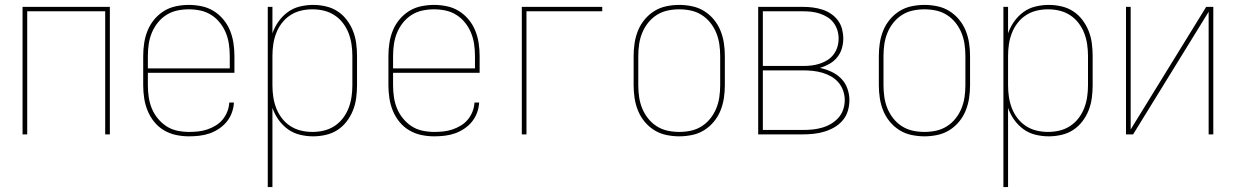

<svg xmlns="http://www.w3.org/2000/svg" viewBox="-20 -548 5040 783"><path d="M72 0V-520H428V0H409V-502H91V0Z M751 8Q724 8 698 2.5Q672 -3 649 -16.5Q626 -30 609 -51Q592 -72 582 -96.5Q572 -121 568 -147.5Q564 -174 564 -200V-320Q564 -346 568 -372.5Q572 -399 582 -423.5Q592 -448 609 -468.5Q626 -489 648.5 -503Q671 -517 697.5 -522.5Q724 -528 750 -528Q776 -528 802.5 -522.5Q829 -517 851.5 -503Q874 -489 891 -468.5Q908 -448 918 -423.5Q928 -399 932 -372.5Q936 -346 936 -320V-251H583V-200Q583 -176 586.5 -152Q590 -128 599 -106Q608 -84 623.5 -65Q639 -46 659 -33Q679 -20 703 -15Q727 -10 751 -10Q770 -10 788.5 -12Q807 -14 825 -20Q843 -26 859.5 -36Q876 -46 888 -60.5Q900 -75 907 -93Q914 -111 915 -130H934Q933 -109 925.5 -88.5Q918 -68 904.5 -51.5Q891 -35 873 -23Q855 -11 835 -4Q815 3 793.5 5.5Q772 8 751 8ZM583 -269H917V-320Q917 -344 913.5 -368Q910 -392 901 -414Q892 -436 877 -455Q862 -474 841.5 -487Q821 -500 797.5 -505Q774 -510 750 -510Q726 -510 702.5 -505Q679 -500 658.5 -487Q638 -474 623 -455Q608 -436 599 -414Q590 -392 586.5 -368Q583 -344 583 -320Z M1072 215V-520H1091V-412Q1100 -438 1116 -460.5Q1132 -483 1154 -499Q1176 -515 1203 -521.5Q1230 -528 1257 -528Q1283 -528 1309 -522Q1335 -516 1356.5 -502Q1378 -488 1394 -467Q1410 -446 1419.5 -422Q1429 -398 1432.5 -372Q1436 -346 1436 -320V-200Q1436 -174 1432.5 -148Q1429 -122 1419.5 -98Q1410 -74 1394 -53Q1378 -32 1356.5 -18Q1335 -4 1309 2Q1283 8 1257 8Q1230 8 1203 1.5Q1176 -5 1154 -21Q1132 -37 1116 -59.5Q1100 -82 1091 -108V215ZM1254 -10Q1278 -10 1301 -15.5Q1324 -21 1344 -34Q1364 -47 1378.5 -66Q1393 -85 1401.5 -107Q1410 -129 1413.5 -152.5Q1417 -176 1417 -200V-320Q1417 -344 1413.5 -367.5Q1410 -391 1401.5 -413Q1393 -435 1378.5 -454Q1364 -473 1344 -486Q1324 -499 1301 -504.5Q1278 -510 1254 -510Q1230 -510 1207 -504.5Q1184 -499 1164 -486Q1144 -473 1129.5 -454Q1115 -435 1106.5 -413Q1098 -391 1094.5 -367.5Q1091 -344 1091 -320V-200Q1091 -176 1094.5 -152.5Q1098 -129 1106.5 -107Q1115 -85 1129.5 -66Q1144 -47 1164 -34Q1184 -21 1207 -15.5Q1230 -10 1254 -10Z M1751 8Q1724 8 1698 2.5Q1672 -3 1649 -16.5Q1626 -30 1609 -51Q1592 -72 1582 -96.5Q1572 -121 1568 -147.5Q1564 -174 1564 -200V-320Q1564 -346 1568 -372.5Q1572 -399 1582 -423.5Q1592 -448 1609 -468.5Q1626 -489 1648.5 -503Q1671 -517 1697.5 -522.5Q1724 -528 1750 -528Q1776 -528 1802.5 -522.5Q1829 -517 1851.5 -503Q1874 -489 1891 -468.5Q1908 -448 1918 -423.5Q1928 -399 1932 -372.5Q1936 -346 1936 -320V-251H1583V-200Q1583 -176 1586.5 -152Q1590 -128 1599 -106Q1608 -84 1623.5 -65Q1639 -46 1659 -33Q1679 -20 1703 -15Q1727 -10 1751 -10Q1770 -10 1788.5 -12Q1807 -14 1825 -20Q1843 -26 1859.5 -36Q1876 -46 1888 -60.5Q1900 -75 1907 -93Q1914 -111 1915 -130H1934Q1933 -109 1925.5 -88.5Q1918 -68 1904.5 -51.5Q1891 -35 1873 -23Q1855 -11 1835 -4Q1815 3 1793.5 5.5Q1772 8 1751 8ZM1583 -269H1917V-320Q1917 -344 1913.5 -368Q1910 -392 1901 -414Q1892 -436 1877 -455Q1862 -474 1841.5 -487Q1821 -500 1797.5 -505Q1774 -510 1750 -510Q1726 -510 1702.5 -505Q1679 -500 1658.5 -487Q1638 -474 1623 -455Q1608 -436 1599 -414Q1590 -392 1586.5 -368Q1583 -344 1583 -320Z M2108 0V-520H2436V-502H2127V0Z M2750 8Q2724 8 2697.5 2.5Q2671 -3 2648.5 -17Q2626 -31 2609 -51.5Q2592 -72 2582 -96.5Q2572 -121 2568 -147.5Q2564 -174 2564 -200V-320Q2564 -346 2568 -372.5Q2572 -399 2582 -423.5Q2592 -448 2609 -468.5Q2626 -489 2648.5 -503Q2671 -517 2697.5 -522.5Q2724 -528 2750 -528Q2776 -528 2802.5 -522.5Q2829 -517 2851.5 -503Q2874 -489 2891 -468.5Q2908 -448 2918 -423.5Q2928 -399 2932 -372.5Q2936 -346 2936 -320V-200Q2936 -174 2932 -147.5Q2928 -121 2918 -96.5Q2908 -72 2891 -51.5Q2874 -31 2851.5 -17Q2829 -3 2802.5 2.5Q2776 8 2750 8ZM2750 -10Q2774 -10 2797.5 -15Q2821 -20 2841.5 -33Q2862 -46 2877 -65Q2892 -84 2901 -106Q2910 -128 2913.5 -152Q2917 -176 2917 -200V-320Q2917 -344 2913.5 -368Q2910 -392 2901 -414Q2892 -436 2877 -455Q2862 -474 2841.5 -487Q2821 -500 2797.5 -505Q2774 -510 2750 -510Q2726 -510 2702.5 -505Q2679 -500 2658.5 -487Q2638 -474 2623 -455Q2608 -436 2599 -414Q2590 -392 2586.5 -368Q2583 -344 2583 -320V-200Q2583 -176 2586.5 -152Q2590 -128 2599 -106Q2608 -84 2623 -65Q2638 -46 2658.5 -33Q2679 -20 2702.5 -15Q2726 -10 2750 -10Z M3072 0V-520H3255Q3275 -520 3294.5 -517.5Q3314 -515 3333 -509Q3352 -503 3368.5 -492Q3385 -481 3397 -465Q3409 -449 3414 -429.5Q3419 -410 3419 -391Q3419 -370 3413 -350Q3407 -330 3394 -314Q3381 -298 3362.5 -287.5Q3344 -277 3324 -271Q3348 -266 3370.5 -255.5Q3393 -245 3410 -228Q3427 -211 3435.5 -187.5Q3444 -164 3444 -140Q3444 -117 3437.5 -95.5Q3431 -74 3416.5 -57Q3402 -40 3383 -29Q3364 -18 3343 -11.5Q3322 -5 3299.5 -2.5Q3277 0 3255 0ZM3091 -279H3255Q3273 -279 3290 -281Q3307 -283 3323.5 -288.5Q3340 -294 3354.5 -303Q3369 -312 3379.5 -326Q3390 -340 3395 -356.5Q3400 -373 3400 -391Q3400 -408 3395 -424.5Q3390 -441 3379.5 -455Q3369 -469 3354.5 -478Q3340 -487 3323.5 -492.5Q3307 -498 3290 -500Q3273 -502 3255 -502H3091ZM3091 -18H3255Q3275 -18 3294.5 -20Q3314 -22 3333 -27.5Q3352 -33 3369 -43Q3386 -53 3399 -67.5Q3412 -82 3418.5 -101Q3425 -120 3425 -140Q3425 -159 3418.5 -178Q3412 -197 3399 -212Q3386 -227 3369 -236.5Q3352 -246 3333 -251.5Q3314 -257 3294.5 -259Q3275 -261 3255 -261H3091Z M3750 8Q3724 8 3697.5 2.5Q3671 -3 3648.5 -17Q3626 -31 3609 -51.5Q3592 -72 3582 -96.5Q3572 -121 3568 -147.5Q3564 -174 3564 -200V-320Q3564 -346 3568 -372.5Q3572 -399 3582 -423.5Q3592 -448 3609 -468.5Q3626 -489 3648.5 -503Q3671 -517 3697.5 -522.5Q3724 -528 3750 -528Q3776 -528 3802.5 -522.5Q3829 -517 3851.5 -503Q3874 -489 3891 -468.5Q3908 -448 3918 -423.5Q3928 -399 3932 -372.5Q3936 -346 3936 -320V-200Q3936 -174 3932 -147.5Q3928 -121 3918 -96.5Q3908 -72 3891 -51.5Q3874 -31 3851.5 -17Q3829 -3 3802.5 2.5Q3776 8 3750 8ZM3750 -10Q3774 -10 3797.5 -15Q3821 -20 3841.5 -33Q3862 -46 3877 -65Q3892 -84 3901 -106Q3910 -128 3913.5 -152Q3917 -176 3917 -200V-320Q3917 -344 3913.5 -368Q3910 -392 3901 -414Q3892 -436 3877 -455Q3862 -474 3841.5 -487Q3821 -500 3797.5 -505Q3774 -510 3750 -510Q3726 -510 3702.5 -505Q3679 -500 3658.5 -487Q3638 -474 3623 -455Q3608 -436 3599 -414Q3590 -392 3586.5 -368Q3583 -344 3583 -320V-200Q3583 -176 3586.5 -152Q3590 -128 3599 -106Q3608 -84 3623 -65Q3638 -46 3658.5 -33Q3679 -20 3702.5 -15Q3726 -10 3750 -10Z M4072 215V-520H4091V-412Q4100 -438 4116 -460.5Q4132 -483 4154 -499Q4176 -515 4203 -521.5Q4230 -528 4257 -528Q4283 -528 4309 -522Q4335 -516 4356.5 -502Q4378 -488 4394 -467Q4410 -446 4419.5 -422Q4429 -398 4432.5 -372Q4436 -346 4436 -320V-200Q4436 -174 4432.5 -148Q4429 -122 4419.5 -98Q4410 -74 4394 -53Q4378 -32 4356.5 -18Q4335 -4 4309 2Q4283 8 4257 8Q4230 8 4203 1.5Q4176 -5 4154 -21Q4132 -37 4116 -59.5Q4100 -82 4091 -108V215ZM4254 -10Q4278 -10 4301 -15.5Q4324 -21 4344 -34Q4364 -47 4378.5 -66Q4393 -85 4401.5 -107Q4410 -129 4413.5 -152.5Q4417 -176 4417 -200V-320Q4417 -344 4413.5 -367.5Q4410 -391 4401.5 -413Q4393 -435 4378.5 -454Q4364 -473 4344 -486Q4324 -499 4301 -504.5Q4278 -510 4254 -510Q4230 -510 4207 -504.5Q4184 -499 4164 -486Q4144 -473 4129.5 -454Q4115 -435 4106.5 -413Q4098 -391 4094.5 -367.5Q4091 -344 4091 -320V-200Q4091 -176 4094.5 -152.5Q4098 -129 4106.5 -107Q4115 -85 4129.5 -66Q4144 -47 4164 -34Q4184 -21 4207 -15.5Q4230 -10 4254 -10Z M4572 0V-520H4591V-20L4899 -520H4928V0H4909V-500L4601 0Z"/></svg>

Font: Iosevka Thin
Style: Regular
Weight: 100
Monospace: yes
Designer: Belleve Invis
Foundry: Belleve Invis
Version: Version 32.5.0; ttfautohint (v1.8.4)